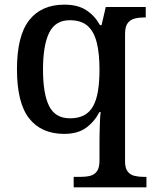

<svg xmlns="http://www.w3.org/2000/svg" viewBox="-20 -566 663 826"><path d="M297 240V195H326Q349 195 367.5 190.5Q386 186 397 171Q408 156 408 126V43Q408 26 408.5 2Q409 -22 410 -45.5Q411 -69 413 -84H408Q386 -42 350 -16Q314 10 256 10Q158 10 105.5 -56.5Q53 -123 53 -268Q53 -412 105.5 -479Q158 -546 257 -546Q315 -546 351.5 -522Q388 -498 410 -458H417L435 -536H607V-491H600Q578 -491 559 -486Q540 -481 529 -466Q518 -451 518 -420V129Q518 157 529 171.5Q540 186 558.5 190.5Q577 195 599 195H610V240ZM281 -57Q317 -57 341.5 -70Q366 -83 380.5 -109Q395 -135 401.5 -174.5Q408 -214 408 -267Q408 -337 396 -384Q384 -431 356.5 -455Q329 -479 280 -479Q218 -479 191.5 -425Q165 -371 165 -267Q165 -162 191.5 -109.5Q218 -57 281 -57Z"/></svg>

Font: Noto Serif Kannada Medium
Style: Regular
Weight: 500
Version: Version 2.003